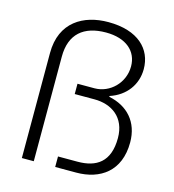

<svg xmlns="http://www.w3.org/2000/svg" viewBox="-109 -826 831 918"><g transform="rotate(15 306.5 -367.5)"><path d="M83 0H142V-518C142 -630 207 -684 317 -684C417 -684 474 -633 474 -558C474 -476 408 -412 332 -412H248V-361H346C430 -361 502 -314 502 -211C502 -92 437 -52 345 -52H248V0H352C470 0 564 -63 564 -206C564 -307 504 -372 411 -391V-395C490 -421 536 -485 536 -561C536 -660 463 -735 315 -735C193 -735 83 -674 83 -520Z"/></g></svg>

Font: Archivo ExtraLight
Style: Regular
Weight: 200
Designer: Hector Gatti
Foundry: Omnibus-Type
Version: Version 2.001